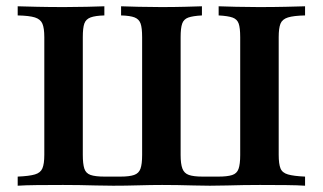

<svg xmlns="http://www.w3.org/2000/svg" viewBox="-20 -591 1028 611"><path d="M36.3 0V-29Q73.4 -30.6 91.1 -35.9Q108.9 -41.1 114.9 -55.2Q121 -69.4 121 -98.4V-472.6Q121 -501.6 114.9 -515.7Q108.9 -529.8 91.1 -535.5Q73.4 -541.1 36.3 -541.9V-571Q59.7 -570.2 98.4 -569.4Q137.1 -568.5 184.7 -568.5Q222.6 -568.5 256.5 -569.4Q290.3 -570.2 312.1 -571V-541.9Q283.1 -541.1 268.1 -535.5Q253.2 -529.8 248.4 -516.1Q243.5 -502.4 243.5 -472.6V-98.4Q243.5 -69.4 248.4 -54.4Q253.2 -39.5 268.1 -34.3Q283.1 -29 312.9 -29H362.9Q391.9 -29 406.9 -34.3Q421.8 -39.5 427 -54Q432.3 -68.5 432.3 -98.4V-472.6Q432.3 -502.4 427.4 -516.1Q422.6 -529.8 408.5 -535.5Q394.4 -541.1 365.3 -541.9V-571Q386.3 -570.2 421 -569.4Q455.6 -568.5 492.7 -568.5Q533.1 -568.5 567.3 -569.4Q601.6 -570.2 622.6 -571V-541.9Q593.5 -540.3 579 -535.1Q564.5 -529.8 559.7 -515.7Q554.8 -501.6 554.8 -472.6V-97.6Q554.8 -69.4 560.5 -54.4Q566.1 -39.5 581 -34.3Q596 -29 625 -29H675Q703.2 -29 718.5 -33.9Q733.9 -38.7 739.1 -53.6Q744.4 -68.5 744.4 -97.6V-472.6Q744.4 -502.4 739.5 -516.1Q734.7 -529.8 720.2 -535.1Q705.6 -540.3 675.8 -541.9V-571Q697.6 -570.2 731.5 -569.4Q765.3 -568.5 803.2 -568.5Q850 -568.5 889.1 -569.4Q928.2 -570.2 950.8 -571V-541.9Q914.5 -541.1 896.4 -535.5Q878.2 -529.8 872.6 -515.7Q866.9 -501.6 866.9 -472.6V-98.4Q866.9 -69.4 872.6 -55.2Q878.2 -41.1 896.4 -35.9Q914.5 -30.6 950.8 -29V0Q928.2 -1.6 889.9 -2Q851.6 -2.4 807.3 -2.4Q781.5 -2.4 755.2 -2Q729 -1.6 702.8 -0.8Q676.6 0 647.6 0Q623.4 0 596.8 -0.8Q570.2 -1.6 544.8 -2Q519.4 -2.4 496 -2.4Q460.5 -2.4 420.2 -1.2Q379.8 0 340.3 0Q312.1 0 285.1 -0.8Q258.1 -1.6 232.3 -2Q206.5 -2.4 180.6 -2.4Q135.5 -2.4 97.6 -2Q59.7 -1.6 36.3 0Z"/></svg>

Font: Playfair
Style: Bold
Weight: 700
Designer: Claus Eggers Sørensen
Foundry: Claus Eggers Sørensen
Version: Version 2.001;gftools[0.9.30]